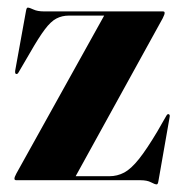

<svg xmlns="http://www.w3.org/2000/svg" viewBox="-20 -474 477 505"><path d="M408 -426 176.5 -6 150.5 -10.5H267.5Q288.5 -10.5 306.8 -20.2Q325 -30 345.5 -55.8Q366 -81.5 394 -128.5L417.5 -169.5Q419 -172 420.5 -173.2Q422 -174.5 424 -173.5Q425.5 -173 426.2 -171.2Q427 -169.5 426 -165L397 0.5Q396 7 394.8 9Q393.5 11 392 11Q387.5 11 377.2 5.5Q367 0 349 0H23Q20.5 0 19.2 -1Q18 -2 18 -4Q18 -6 19 -9Q20 -12 23 -17.5L256.5 -437.5L284.5 -433H161.5Q143 -433 128.2 -425.2Q113.5 -417.5 97.8 -396.5Q82 -375.5 60 -337L29 -284Q27.5 -281 25.8 -280Q24 -279 22 -279.5Q20.5 -280.5 20 -282.2Q19.5 -284 20 -288.5L48 -443Q49 -449.5 50.2 -451.8Q51.5 -454 53 -454Q57.5 -454 68 -449Q78.5 -444 96 -444H408Q410.5 -444 411.8 -443.2Q413 -442.5 413 -440Q413 -438 412 -435Q411 -432 408 -426Z"/></svg>

Font: Fraunces 120pt
Style: Bold
Weight: 700
Version: Version 1.000;[b76b70a41]